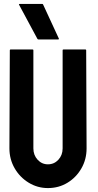

<svg xmlns="http://www.w3.org/2000/svg" viewBox="-20 -948 500 978"><path d="M224 10Q171 10 126 -17.5Q81 -45 54.5 -91Q28 -137 28 -192L30 -692Q30 -696 34 -696H146Q150 -696 150 -692V-192Q150 -158 171.5 -134.5Q193 -111 224 -111Q256 -111 277.5 -134.5Q299 -158 299 -192V-692Q299 -696 303 -696H415Q419 -696 419 -692L421 -192Q421 -136 394.5 -90Q368 -44 323.5 -17Q279 10 224 10ZM176 -747Q172 -747 170 -751L77 -924Q75 -928 81 -928H195Q199 -928 200 -924L280 -751Q281 -747 276 -747Z"/></svg>

Font: Staatliches
Style: Regular
Weight: 400
Designer: Brian LaRossa & Erica Carras
Foundry: Type Brut Foundry
Version: Version 1.000; ttfautohint (v1.8.2) -l 8 -r 50 -G 200 -x 14 